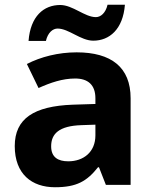

<svg xmlns="http://www.w3.org/2000/svg" viewBox="-20 -777 644 807"><path d="M100 -605H173C181 -640 202 -657 222 -657C269 -657 319 -606 372 -606C440 -606 497 -654 505 -757H432C424 -722 403 -705 383 -705C336 -705 286 -756 233 -756C164 -756 108 -709 100 -605ZM302 -557C225 -557 151 -538 93 -508L142 -407C193 -430 243 -447 296 -447C349 -447 381 -421 381 -364V-340L286 -337C123 -331 42 -279 42 -163C42 -45 114 10 211 10C302 10 345 -15 392 -74H396L425 0H529V-364C529 -494 448 -557 302 -557ZM323 -251 381 -253V-208C381 -138 331 -99 267 -99C224 -99 195 -116 195 -162C195 -214 227 -248 323 -251Z"/></svg>

Font: Noto Sans Arabic UI
Style: Bold
Weight: 700
Designer: Monotype Design Team, Nadine Chahine and Nizar Qandah
Foundry: Monotype Imaging Inc.
Version: Version 2.010